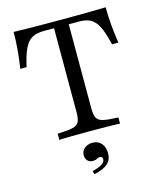

<svg xmlns="http://www.w3.org/2000/svg" viewBox="-116 -654 787 944"><g transform="rotate(-15 278.0 -182.0)"><path d="M123.4 0V-31.5Q174.2 -33.1 199.2 -38.7Q224.2 -44.4 232.3 -60.5Q240.3 -76.6 240.3 -108.9V-537.1H188.7Q152.4 -537.1 129 -524.6Q105.6 -512.1 89.5 -479.4Q73.4 -446.8 60.5 -387.1H28.2Q36.3 -437.9 39.9 -482.7Q43.5 -527.4 43.5 -571Q76.6 -570.2 115.3 -569.4Q154 -568.5 196 -568.5Q237.9 -568.5 278.2 -568.5Q312.1 -568.5 353.2 -568.5Q394.4 -568.5 435.9 -569.4Q477.4 -570.2 512.1 -571Q512.1 -527.4 516.1 -481.9Q520.2 -436.3 527.4 -387.1H495.2Q484.7 -432.3 473.4 -461.3Q462.1 -490.3 447.2 -507.3Q432.3 -524.2 412.9 -530.6Q393.5 -537.1 366.9 -537.1H315.3V-108.9Q315.3 -76.6 323.4 -60.5Q331.5 -44.4 356.5 -38.7Q381.5 -33.1 432.3 -31.5V0Q406.5 -1.6 365.7 -2Q325 -2.4 279 -2.4Q229 -2.4 188.3 -2Q147.6 -1.6 123.4 0ZM246.8 207.3 241.9 190.3Q274.2 183.1 290.7 172.2Q307.3 161.3 307.3 146.8Q307.3 133.1 293.5 133.1Q284.7 133.1 277 137.9Q269.4 142.7 256.5 142.7Q240.3 142.7 229.8 132.3Q219.4 121.8 219.4 104.8Q219.4 83.9 235.5 69.8Q251.6 55.6 276.6 55.6Q304.8 55.6 321.4 74.6Q337.9 93.5 337.9 125Q337.9 158.1 316.1 177.8Q294.4 197.6 246.8 207.3Z"/></g></svg>

Font: Playfair 12pt Light
Style: Regular
Weight: 300
Designer: Claus Eggers Sørensen
Foundry: Claus Eggers Sørensen
Version: Version 2.000;gftools[0.9.28]